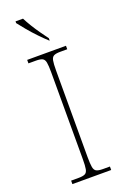

<svg xmlns="http://www.w3.org/2000/svg" viewBox="-175 -984 675 1037"><g transform="rotate(-20 162.5 -465.5)"><path d="M50 0V-20H93Q118 -20 130 -26Q142 -32 145.5 -51Q149 -70 149 -108V-606Q149 -645 145.5 -663.5Q142 -682 130 -688Q118 -694 93 -694H50V-714H273V-694H233Q208 -694 196 -688Q184 -682 180.5 -663.5Q177 -645 177 -606V-108Q177 -70 180.5 -51Q184 -32 196 -26Q208 -20 233 -20H273V0ZM198 -771Q178 -789 150.5 -817.5Q123 -846 99 -875Q75 -904 62 -921V-931H105Q116 -909 132.5 -882Q149 -855 167.5 -829Q186 -803 200 -784V-771Z"/></g></svg>

Font: Noto Serif Telugu Thin
Style: Regular
Weight: 100
Designer: Jelle Bosma - Monotype Design Team
Foundry: Monotype Imaging Inc.
Version: Version 2.005; ttfautohint (v1.8.4.7-5d5b)